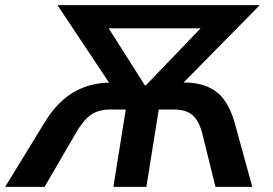

<svg xmlns="http://www.w3.org/2000/svg" viewBox="-46 -725 1060 745"><path d="M-26 0 129 -253Q158 -301 196.5 -335.5Q235 -370 283 -387.5Q331 -405 391 -405H432L400 -370L177 -705H962L632 -370L615 -405H658Q718 -406 759 -388.5Q800 -371 824 -337.5Q848 -304 863 -254L933 0H790L740 -203Q727 -255 702 -277.5Q677 -300 629 -300H570L522 0H394L442 -300H381Q334 -300 304 -277.5Q274 -255 245 -203L127 0ZM516 -394H520L767 -651L772 -615H336L353 -651Z"/></svg>

Font: Nunito Sans 7pt SemiCondensed
Style: Bold Italic
Weight: 700
Width: 4
Italic angle: -9°
Designer: Vernon Adams
Foundry: Vernon Adams
Version: Version 3.101;gftools[0.9.27]